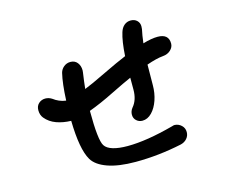

<svg xmlns="http://www.w3.org/2000/svg" viewBox="-101 -892 1202 1005"><g transform="rotate(-15 500.0 -389.0)"><path d="M603 -396V-461Q566 -445 491 -408Q417 -371 354 -348Q354 -189 375 -157Q387 -138 418.5 -128.5Q450 -119 498 -119Q601 -119 749 -159Q757 -162 763 -162Q784 -161 799.5 -146.5Q815 -132 815 -110Q815 -90 802 -75Q789 -60 768 -55Q641 -28 517 -28Q425 -28 366 -49Q307 -70 285 -107Q249 -168 246 -323Q203 -324 167 -337Q131 -350 108 -378Q94 -395 94 -421Q94 -444 109 -457.5Q124 -471 145 -471Q164 -471 182 -459Q193 -450 211 -442Q229 -434 248 -432Q252 -524 265 -578Q270 -597 285.5 -609.5Q301 -622 321 -622Q345 -622 358.5 -605Q372 -588 372 -563Q372 -556 371 -552Q364 -505 360 -465Q405 -483 462 -511Q566 -561 606 -577Q611 -658 625 -702Q632 -725 647 -737.5Q662 -750 682 -750Q703 -750 716 -737.5Q729 -725 729 -706Q729 -696 728 -691Q721 -660 716 -617Q763 -631 796 -631Q856 -631 856 -579Q856 -559 839.5 -543.5Q823 -528 798 -526Q762 -523 708 -504Q707 -471 707 -393Q707 -350 694 -312Q681 -274 658 -250.5Q635 -227 607 -227Q588 -227 574.5 -239.5Q561 -252 561 -271Q561 -291 574 -307Q603 -341 603 -396Z"/></g></svg>

Font: Tsukimi Rounded SemiBold
Style: Regular
Weight: 600
Designer: Takashi Funayama
Foundry: Takashi Funayama
Version: Version 1.032; ttfautohint (v1.8.3)